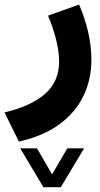

<svg xmlns="http://www.w3.org/2000/svg" viewBox="-67 -343 434 830"><path d="M120.6 466.3 20.5 298.3H92.8L158.2 410.6L224.1 298.3H296.4L195.8 466.3ZM274.9 -323.2Q298.8 -268.6 313.5 -207Q328.1 -145.5 328.1 -84.5Q328.1 0 293.9 71.3Q259.8 142.6 190.4 193.8Q121.1 245.1 14.6 269L-47.4 143.1Q71.3 114.3 129.9 61Q188.5 7.8 188.5 -76.7Q188.5 -121.6 174.6 -175.3Q160.6 -229 140.6 -275.4Z"/></svg>

Font: Vazir Black FD-UI
Style: Black-FD-UI
Weight: 900
Designer: Saber Rastikerdar
Foundry: Saber Rastikerdar
Version: Version 30.0.0